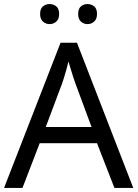

<svg xmlns="http://www.w3.org/2000/svg" viewBox="-20 -928 679 948"><path d="M545 0 459 -221H176L91 0H0L279 -717H360L638 0ZM352 -517Q349 -525 342 -546Q335 -567 328.5 -589.5Q322 -612 318 -624Q313 -604 307.5 -583.5Q302 -563 296.5 -546Q291 -529 287 -517L206 -301H432ZM178 -859Q178 -885 192 -896.5Q206 -908 225 -908Q244 -908 258 -896.5Q272 -885 272 -859Q272 -834 258 -821.5Q244 -809 225 -809Q206 -809 192 -821.5Q178 -834 178 -859ZM366 -859Q366 -885 379.5 -896.5Q393 -908 412 -908Q431 -908 445 -896.5Q459 -885 459 -859Q459 -834 445 -821.5Q431 -809 412 -809Q393 -809 379.5 -821.5Q366 -834 366 -859Z"/></svg>

Font: Noto Sans Sora Sompeng
Style: Regular
Weight: 400
Designer: Monotype Design Team. David Williams.
Foundry: Monotype Imaging Inc.
Version: Version 2.101